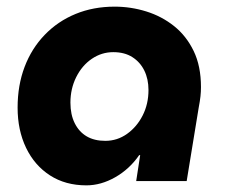

<svg xmlns="http://www.w3.org/2000/svg" viewBox="-20 -545 682 578"><path d="M240 13Q177 13 130.5 -17Q84 -47 58.5 -100Q33 -153 33 -221Q33 -288 54 -343.5Q75 -399 114.5 -440Q154 -481 207.5 -503Q261 -525 325 -525Q374 -525 420.5 -510.5Q467 -496 504 -466.5Q541 -437 563 -391.5Q585 -346 585 -283Q585 -269 583.5 -255Q582 -241 578 -220L542 0H390L402 -78H399Q370 -36 327 -11.5Q284 13 240 13ZM297 -121Q333 -121 362.5 -142Q392 -163 409.5 -197.5Q427 -232 427 -274Q427 -307 414.5 -332.5Q402 -358 378.5 -373Q355 -388 321 -388Q286 -388 256.5 -368Q227 -348 209.5 -313Q192 -278 192 -236Q192 -200 205 -174Q218 -148 241 -134.5Q264 -121 297 -121Z"/></svg>

Font: MuseoModerno Thin
Style: Bold Italic
Weight: 700
Italic angle: -9°
Version: Version 1.003